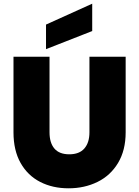

<svg xmlns="http://www.w3.org/2000/svg" viewBox="-20 -1012 752 1039"><path d="M248 -705V-296Q248 -239 274.5 -208Q301 -177 355 -177Q409 -177 436.5 -208.5Q464 -240 464 -296V-705H660V-296Q660 -199 619 -130.5Q578 -62 507.5 -27.5Q437 7 351 7Q265 7 197.5 -27.5Q130 -62 91.5 -130Q53 -198 53 -296V-705ZM479 -844 229 -746V-879L479 -992Z"/></svg>

Font: DVN-Poppins ExtBd
Style: Regular
Weight: 800
Designer: Ninad Kale (Devanagari), Jonny Pinhorn (Latin)
Foundry: Indian Type Foundry
Version: 4.004